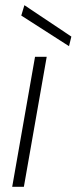

<svg xmlns="http://www.w3.org/2000/svg" viewBox="-20 -720 295 740"><path d="M27 0 115 -501H160L72 0ZM246 -542 62 -660 74 -700 255 -579Z"/></svg>

Font: DM Sans 18pt ExtraLight
Style: Italic
Weight: 250
Italic angle: -10°
Designer: Colophon Foundry, Jonny Pinhorn
Foundry: Colophon Foundry
Version: Version 4.004;gftools[0.9.30]